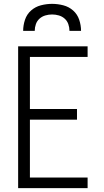

<svg xmlns="http://www.w3.org/2000/svg" viewBox="-20 -975 540 995"><path d="M74 0V-735H434V-680H135V-410H379V-355H135V-55H434V0ZM100 -815Q100 -844 109.5 -872.5Q119 -901 141 -920.5Q163 -940 192 -947.5Q221 -955 250 -955Q279 -955 308 -947.5Q337 -940 359 -920.5Q381 -901 390.5 -872.5Q400 -844 400 -815H340Q340 -833 334 -850Q328 -867 315 -878.5Q302 -890 285 -895Q268 -900 250 -900Q232 -900 215 -895Q198 -890 185 -878.5Q172 -867 166 -850Q160 -833 160 -815Z"/></svg>

Font: Iosevka Custom Light
Style: Regular
Weight: 300
Monospace: yes
Designer: Belleve Invis
Foundry: Belleve Invis
Version: Version 27.3.5